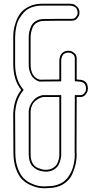

<svg xmlns="http://www.w3.org/2000/svg" viewBox="-20 -813 542 1029"><path d="M298 10V-293H210Q187 -288 167 -270Q147 -252 144 -217V-125V-59V-40V14Q144 42 154 60.5Q164 79 180.5 86Q197 93 206.5 95Q216 97 224 97H225Q247 97 262.5 88Q278 79 285 66.5Q292 54 295 41Q298 28 298 19ZM400 -386Q451 -386 451 -338Q451 -333 449.5 -325.5Q448 -318 438 -305.5Q428 -293 410 -293H391L390 2Q391 6 391 13Q391 36 386.5 60.5Q382 85 368 118.5Q354 152 320 173.5Q286 195 236 195Q229 196 220 196Q203 196 185.5 193Q168 190 142.5 178.5Q117 167 98 148Q79 129 65.5 91.5Q52 54 52 4L51 -207V-208Q56 -285 94 -331Q51 -383 51 -472V-481V-496V-600V-612Q51 -629 53 -647.5Q55 -666 64.5 -693.5Q74 -721 89 -741.5Q104 -762 134.5 -777.5Q165 -793 206 -793H304H350H352Q361 -793 371 -791Q381 -789 393.5 -777Q406 -765 406 -745Q406 -740 404.5 -733Q403 -726 393 -714Q383 -702 365 -702H314V-701L312 -702Q310 -702 307.5 -702Q305 -702 302 -702L216 -701Q192 -701 176 -690.5Q160 -680 154 -663.5Q148 -647 146 -635.5Q144 -624 144 -613V-608V-473V-468Q144 -400 193 -386L298 -387V-446V-486Q298 -488 298 -492Q298 -496 300.5 -505.5Q303 -515 307.5 -522Q312 -529 322 -535Q332 -541 347 -541Q352 -541 359.5 -539.5Q367 -538 379 -528Q391 -518 391 -500V-439V-387H394ZM308 10Q308 14 308 20.5Q308 27 304 43.5Q300 60 292.5 73Q285 86 267.5 96.5Q250 107 225 107H224Q219 107 213 106Q207 105 195.5 102.5Q184 100 174.5 94Q165 88 155 78.5Q145 69 139.5 52Q134 35 134 14V-217V-218Q137 -245 150.5 -264Q164 -283 178 -291.5Q192 -300 208 -303H209H308ZM400 -376H399L393 -377H381V-500Q381 -513 372 -521Q363 -529 357 -530Q351 -531 347 -531Q335 -531 327 -526.5Q319 -522 315.5 -516Q312 -510 310 -502.5Q308 -495 308 -492Q308 -489 308 -486V-377L192 -376H190Q175 -381 164 -390.5Q153 -400 147.5 -410.5Q142 -421 138.5 -433.5Q135 -446 134.5 -453.5Q134 -461 134 -468V-613Q134 -625 136 -637.5Q138 -650 145 -668.5Q152 -687 170.5 -699Q189 -711 216 -711Q276 -712 302 -712H365Q378 -712 386 -721Q394 -730 395 -735.5Q396 -741 396 -745Q396 -757 391 -765.5Q386 -774 377.5 -777.5Q369 -781 363.5 -782Q358 -783 352 -783H206Q174 -783 149 -773.5Q124 -764 109 -747.5Q94 -731 83.5 -713.5Q73 -696 68.5 -675Q64 -654 62.5 -640Q61 -626 61 -612V-472Q61 -386 102 -337L107 -331L102 -325Q66 -281 61 -208V-207L62 4Q62 52 75 87.5Q88 123 105.5 141Q123 159 147 170Q171 181 187 183.5Q203 186 220 186L235 185H236Q264 185 286.5 177.5Q309 170 323.5 158.5Q338 147 349 130.5Q360 114 366 98.5Q372 83 375.5 65.5Q379 48 380 36Q381 24 381 13L380 4V3L381 -303H410Q423 -303 431 -312.5Q439 -322 440 -328Q441 -334 441 -338Q441 -376 400 -376Z"/></svg>

Font: Soda Fountain
Style: Outline
Weight: 400
Version: Version 1.0